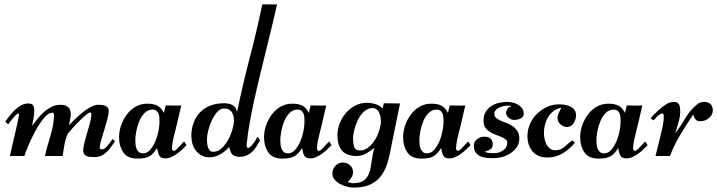

<svg xmlns="http://www.w3.org/2000/svg" viewBox="-20 -710 3265 874"><path d="M504 -68Q495 -55 486 -42Q477 -29 466 -18.5Q455 -8 442 -1.5Q429 5 412 5Q402 5 392 4.5Q382 4 374.5 0.5Q367 -3 362.5 -10Q358 -17 359 -30Q360 -45 365.5 -65.5Q371 -86 377.5 -107.5Q384 -129 389.5 -150Q395 -171 396 -187Q396 -191 395.5 -194.5Q395 -198 390 -198Q384 -198 369.5 -185.5Q355 -173 339.5 -157.5Q324 -142 310.5 -127Q297 -112 293 -107Q286 -98 281.5 -84Q277 -70 274 -55Q271 -40 269 -25.5Q267 -11 265 0H185Q189 -22 196 -45.5Q203 -69 210 -93Q217 -117 221.5 -141Q226 -165 226 -187Q226 -190 224.5 -193.5Q223 -197 218 -197Q200 -197 179.5 -172Q159 -147 141 -113.5Q123 -80 109 -47.5Q95 -15 91 0H25Q27 -9 33.5 -37.5Q40 -66 47.5 -97.5Q55 -129 60.5 -155Q66 -181 66 -186Q66 -194 64 -194Q60 -194 53.5 -187.5Q47 -181 39.5 -172.5Q32 -164 26 -156Q20 -148 17 -144L4 -157Q13 -169 24.5 -183.5Q36 -198 49 -210.5Q62 -223 77 -231Q92 -239 109 -239Q126 -239 131 -229.5Q136 -220 136 -206Q136 -188 132.5 -171Q129 -154 126 -137Q138 -153 151.5 -170Q165 -187 181 -201Q197 -215 215.5 -224Q234 -233 257 -233Q277 -233 289.5 -223Q302 -213 302 -191Q302 -178 299 -165.5Q296 -153 294 -140Q304 -150 320 -166Q336 -182 354.5 -197Q373 -212 392 -222.5Q411 -233 426 -233Q433 -233 441.5 -232.5Q450 -232 457.5 -229Q465 -226 470 -220.5Q475 -215 475 -205Q475 -191 469 -169Q463 -147 456 -123Q449 -99 442 -77Q435 -55 434 -40Q434 -30 443 -30Q456 -30 469.5 -46.5Q483 -63 492 -77Z M829 -49Q820 -40 809 -29.5Q798 -19 785.5 -10Q773 -1 759.5 5Q746 11 733 11Q721 11 714.5 7.5Q708 4 704.5 -2.5Q701 -9 699 -17.5Q697 -26 695 -36Q687 -24 679.5 -15Q672 -6 662.5 0Q653 6 639.5 9Q626 12 605 12Q561 12 541.5 -16Q522 -44 522 -86Q522 -113 531.5 -140Q541 -167 557.5 -189Q574 -211 597.5 -224.5Q621 -238 650 -238Q679 -238 696.5 -229Q714 -220 726 -196L734 -230Q752 -230 769.5 -229.5Q787 -229 805 -230Q794 -181 786 -148Q778 -115 772.5 -93Q767 -71 765 -57.5Q763 -44 763 -35Q763 -25 772 -23Q779 -24 791.5 -38Q804 -52 818 -66Q821 -62 824 -57.5Q827 -53 829 -49ZM596 -72Q596 -63 597 -52.5Q598 -42 601.5 -33Q605 -24 612 -18Q619 -12 631 -12Q650 -12 664 -28.5Q678 -45 687.5 -67.5Q697 -90 701.5 -114Q706 -138 706 -154Q706 -163 705.5 -173.5Q705 -184 702 -192Q699 -200 692.5 -205.5Q686 -211 674 -211Q653 -211 638 -195.5Q623 -180 614 -158.5Q605 -137 600.5 -113Q596 -89 596 -72Z M1105 -70Q1102 -55 1102.5 -48Q1103 -41 1105.5 -38.5Q1108 -36 1110.5 -36.5Q1113 -37 1115 -38Q1128 -49 1136.5 -61Q1145 -73 1152 -88L1164 -72Q1156 -58 1148 -44.5Q1140 -31 1129.5 -20.5Q1119 -10 1104 -3Q1089 4 1067 4Q1040 1 1033 -13Q1026 -27 1023 -41Q1006 -21 982.5 -7.5Q959 6 933 6Q913 6 897.5 -2.5Q882 -11 871.5 -24.5Q861 -38 856 -55.5Q851 -73 851 -91Q851 -123 861 -150.5Q871 -178 890 -198Q909 -218 937 -229Q965 -240 1000 -240Q1022 -240 1038 -232Q1054 -224 1059 -200Q1085 -325 1116.5 -445.5Q1148 -566 1174 -690H1241Q1232 -648 1219 -595Q1206 -542 1192 -484.5Q1178 -427 1163.5 -367.5Q1149 -308 1137 -253Q1125 -198 1116.5 -150.5Q1108 -103 1105 -70ZM1000 -216Q982 -216 968 -199.5Q954 -183 943.5 -160.5Q933 -138 927.5 -114.5Q922 -91 922 -77Q922 -68 923 -57.5Q924 -47 927 -38.5Q930 -30 935.5 -24.5Q941 -19 951 -19Q972 -19 989 -35Q1006 -51 1018.5 -73.5Q1031 -96 1038 -120.5Q1045 -145 1045 -162Q1045 -185 1034.5 -200.5Q1024 -216 1000 -216Z M1489 -49Q1480 -40 1469 -29.5Q1458 -19 1445.5 -10Q1433 -1 1419.5 5Q1406 11 1393 11Q1381 11 1374.5 7.5Q1368 4 1364.5 -2.5Q1361 -9 1359 -17.5Q1357 -26 1355 -36Q1347 -24 1339.5 -15Q1332 -6 1322.5 0Q1313 6 1299.5 9Q1286 12 1265 12Q1221 12 1201.5 -16Q1182 -44 1182 -86Q1182 -113 1191.5 -140Q1201 -167 1217.5 -189Q1234 -211 1257.5 -224.5Q1281 -238 1310 -238Q1339 -238 1356.5 -229Q1374 -220 1386 -196L1394 -230Q1412 -230 1429.5 -229.5Q1447 -229 1465 -230Q1454 -181 1446 -148Q1438 -115 1432.5 -93Q1427 -71 1425 -57.5Q1423 -44 1423 -35Q1423 -25 1432 -23Q1439 -24 1451.5 -38Q1464 -52 1478 -66Q1481 -62 1484 -57.5Q1487 -53 1489 -49ZM1256 -72Q1256 -63 1257 -52.5Q1258 -42 1261.5 -33Q1265 -24 1272 -18Q1279 -12 1291 -12Q1310 -12 1324 -28.5Q1338 -45 1347.5 -67.5Q1357 -90 1361.5 -114Q1366 -138 1366 -154Q1366 -163 1365.5 -173.5Q1365 -184 1362 -192Q1359 -200 1352.5 -205.5Q1346 -211 1334 -211Q1313 -211 1298 -195.5Q1283 -180 1274 -158.5Q1265 -137 1260.5 -113Q1256 -89 1256 -72Z M1650 -242Q1670 -242 1689 -236Q1708 -230 1722 -216L1727 -240L1801 -239L1763 -53Q1756 -12 1746 24Q1736 60 1717.5 86.5Q1699 113 1668.5 128.5Q1638 144 1590 144Q1578 144 1561 140Q1544 136 1529 128Q1514 120 1503.5 108Q1493 96 1493 80Q1493 60 1506.5 45Q1520 30 1540 30Q1559 30 1573 42Q1587 54 1587 74Q1587 87 1579.5 98.5Q1572 110 1563 119L1584 124Q1620 124 1636.5 111.5Q1653 99 1660.5 77.5Q1668 56 1671.5 26.5Q1675 -3 1684 -37Q1667 -23 1647 -11.5Q1627 0 1603 0Q1557 0 1536.5 -24.5Q1516 -49 1516 -94Q1516 -121 1526 -147.5Q1536 -174 1554 -195Q1572 -216 1596.5 -229Q1621 -242 1650 -242ZM1587 -78Q1587 -59 1592 -42Q1597 -25 1620 -25Q1640 -25 1657.5 -39.5Q1675 -54 1687.5 -74.5Q1700 -95 1707 -118Q1714 -141 1714 -158Q1714 -167 1712 -177.5Q1710 -188 1706 -197Q1702 -206 1694.5 -212Q1687 -218 1677 -218Q1655 -218 1638 -203Q1621 -188 1610 -166Q1599 -144 1593 -120Q1587 -96 1587 -78Z M2122 -49Q2113 -40 2102 -29.5Q2091 -19 2078.5 -10Q2066 -1 2052.5 5Q2039 11 2026 11Q2014 11 2007.5 7.5Q2001 4 1997.5 -2.5Q1994 -9 1992 -17.5Q1990 -26 1988 -36Q1980 -24 1972.5 -15Q1965 -6 1955.5 0Q1946 6 1932.5 9Q1919 12 1898 12Q1854 12 1834.5 -16Q1815 -44 1815 -86Q1815 -113 1824.5 -140Q1834 -167 1850.5 -189Q1867 -211 1890.5 -224.5Q1914 -238 1943 -238Q1972 -238 1989.5 -229Q2007 -220 2019 -196L2027 -230Q2045 -230 2062.5 -229.5Q2080 -229 2098 -230Q2087 -181 2079 -148Q2071 -115 2065.5 -93Q2060 -71 2058 -57.5Q2056 -44 2056 -35Q2056 -25 2065 -23Q2072 -24 2084.5 -38Q2097 -52 2111 -66Q2114 -62 2117 -57.5Q2120 -53 2122 -49ZM1889 -72Q1889 -63 1890 -52.5Q1891 -42 1894.5 -33Q1898 -24 1905 -18Q1912 -12 1924 -12Q1943 -12 1957 -28.5Q1971 -45 1980.5 -67.5Q1990 -90 1994.5 -114Q1999 -138 1999 -154Q1999 -163 1998.5 -173.5Q1998 -184 1995 -192Q1992 -200 1985.5 -205.5Q1979 -211 1967 -211Q1946 -211 1931 -195.5Q1916 -180 1907 -158.5Q1898 -137 1893.5 -113Q1889 -89 1889 -72Z M2286 -246Q2298 -246 2311.5 -243.5Q2325 -241 2336.5 -234.5Q2348 -228 2356 -218Q2364 -208 2364 -193Q2364 -179 2353 -172.5Q2342 -166 2325 -164Q2306 -163 2294 -175.5Q2282 -188 2284 -200Q2287 -211 2291.5 -217Q2296 -223 2310 -228L2288 -229Q2280 -229 2270 -226.5Q2260 -224 2251 -219.5Q2242 -215 2236 -208Q2230 -201 2230 -191Q2230 -180 2238.5 -173Q2247 -166 2259.5 -160.5Q2272 -155 2287 -149.5Q2302 -144 2314.5 -135Q2327 -126 2335.5 -113Q2344 -100 2344 -79Q2344 -57 2332.5 -40.5Q2321 -24 2304 -12.5Q2287 -1 2266.5 4.5Q2246 10 2227 10Q2211 10 2195 8.5Q2179 7 2166 1Q2153 -5 2145 -16.5Q2137 -28 2137 -47Q2137 -65 2152 -76.5Q2167 -88 2184 -88Q2201 -88 2212 -80Q2223 -72 2223 -53Q2223 -36 2211 -29.5Q2199 -23 2188 -20Q2189 -18 2193.5 -16.5Q2198 -15 2205 -14Q2212 -13 2219 -13Q2226 -13 2232 -13Q2252 -13 2270.5 -25.5Q2289 -38 2289 -61Q2289 -64 2288 -67Q2287 -70 2286 -72Q2272 -84 2254 -90Q2236 -96 2220 -104Q2204 -112 2192.5 -124.5Q2181 -137 2181 -161Q2181 -183 2190 -199Q2199 -215 2214 -225.5Q2229 -236 2248 -241Q2267 -246 2286 -246Z M2381 -91Q2381 -119 2392.5 -145.5Q2404 -172 2424 -191.5Q2444 -211 2469.5 -223Q2495 -235 2524 -235Q2537 -235 2550.5 -233Q2564 -231 2575.5 -225.5Q2587 -220 2594.5 -210.5Q2602 -201 2602 -185Q2602 -167 2591.5 -149.5Q2581 -132 2560 -132Q2545 -132 2531.5 -144Q2518 -156 2518 -172Q2518 -186 2524 -197Q2530 -208 2535 -220Q2515 -216 2500 -204.5Q2485 -193 2475.5 -177.5Q2466 -162 2461 -143Q2456 -124 2456 -106Q2456 -94 2458.5 -80Q2461 -66 2467 -54Q2473 -42 2483 -34Q2493 -26 2508 -26Q2532 -26 2549.5 -41.5Q2567 -57 2585 -71Q2586 -72 2590.5 -66.5Q2595 -61 2597 -60Q2574 -32 2542 -12.5Q2510 7 2472 7Q2428 7 2404.5 -20.5Q2381 -48 2381 -91Z M2928 -49Q2919 -40 2908 -29.5Q2897 -19 2884.5 -10Q2872 -1 2858.5 5Q2845 11 2832 11Q2820 11 2813.5 7.5Q2807 4 2803.5 -2.5Q2800 -9 2798 -17.5Q2796 -26 2794 -36Q2786 -24 2778.5 -15Q2771 -6 2761.5 0Q2752 6 2738.5 9Q2725 12 2704 12Q2660 12 2640.5 -16Q2621 -44 2621 -86Q2621 -113 2630.5 -140Q2640 -167 2656.5 -189Q2673 -211 2696.5 -224.5Q2720 -238 2749 -238Q2778 -238 2795.5 -229Q2813 -220 2825 -196L2833 -230Q2851 -230 2868.5 -229.5Q2886 -229 2904 -230Q2893 -181 2885 -148Q2877 -115 2871.5 -93Q2866 -71 2864 -57.5Q2862 -44 2862 -35Q2862 -25 2871 -23Q2878 -24 2890.5 -38Q2903 -52 2917 -66Q2920 -62 2923 -57.5Q2926 -53 2928 -49ZM2695 -72Q2695 -63 2696 -52.5Q2697 -42 2700.5 -33Q2704 -24 2711 -18Q2718 -12 2730 -12Q2749 -12 2763 -28.5Q2777 -45 2786.5 -67.5Q2796 -90 2800.5 -114Q2805 -138 2805 -154Q2805 -163 2804.5 -173.5Q2804 -184 2801 -192Q2798 -200 2791.5 -205.5Q2785 -211 2773 -211Q2752 -211 2737 -195.5Q2722 -180 2713 -158.5Q2704 -137 2699.5 -113Q2695 -89 2695 -72Z M2942 -171Q2946 -178 2955.5 -187.5Q2965 -197 2976 -207Q2987 -217 2998.5 -225.5Q3010 -234 3020 -240Q3034 -246 3051 -246Q3068 -246 3074 -228Q3080 -196 3071.5 -164Q3063 -132 3054 -103Q3080 -138 3102.5 -176Q3125 -214 3160 -240Q3167 -244 3176.5 -245.5Q3186 -247 3195 -245.5Q3204 -244 3211.5 -238.5Q3219 -233 3222 -224Q3226 -212 3224 -200.5Q3222 -189 3214 -179.5Q3206 -170 3194 -164Q3182 -158 3167 -158Q3142 -158 3136 -189Q3107 -147 3077 -97Q3047 -47 3030 0H2964Q2970 -27 2979.5 -63Q2989 -99 2995.5 -130Q3002 -161 3001.5 -180Q3001 -199 2988 -192Q2974 -184 2968.5 -177Q2963 -170 2955 -162Z"/></svg>

Font: Lucien Schoenschriftv CAT
Style: Regular
Weight: 400
Designer: Lucian Bernhard 1928
Foundry: CAT-Fonts Peter Wiegel
Version: Version 1.000